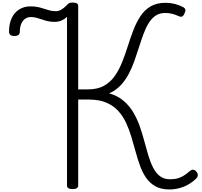

<svg xmlns="http://www.w3.org/2000/svg" viewBox="-20 -1473 1586 1510"><path d="M1313 17Q1248 17 1204 -7Q1160 -31 1131 -72Q1102 -113 1082.5 -166Q1063 -219 1047 -278Q1031 -337 1013.5 -395.5Q996 -454 971.5 -507Q947 -560 909.5 -601Q872 -642 816 -666Q760 -690 679 -690H595V-14Q595 0 584 7Q573 14 551 14Q529 14 518 7Q507 0 507 -14V-1340Q488 -1322 463.5 -1311.5Q439 -1301 408 -1301Q381 -1301 356.5 -1306.5Q332 -1312 309.5 -1320Q287 -1328 265.5 -1333.5Q244 -1339 223 -1339Q197 -1339 177.5 -1325Q158 -1311 147 -1285.5Q136 -1260 136 -1224Q136 -1209 126.5 -1199.5Q117 -1190 92 -1190Q70 -1190 60.5 -1199.5Q51 -1209 51 -1224Q51 -1285 71.5 -1329.5Q92 -1374 130.5 -1398.5Q169 -1423 221 -1423Q252 -1423 278 -1417.5Q304 -1412 327 -1404Q350 -1396 372.5 -1390.5Q395 -1385 418 -1385Q441 -1385 461 -1396.5Q481 -1408 502 -1429Q514 -1443 523 -1448Q532 -1453 552 -1453Q573 -1453 584 -1446.5Q595 -1440 595 -1426V-770H672Q747 -770 798 -798.5Q849 -827 883 -876Q917 -925 941 -985.5Q965 -1046 985.5 -1111Q1006 -1176 1029 -1236Q1052 -1296 1084 -1345Q1116 -1394 1164 -1422.5Q1212 -1451 1282 -1451Q1320 -1451 1355.5 -1442Q1391 -1433 1424 -1415Q1435 -1408 1437.5 -1397Q1440 -1386 1432 -1370Q1425 -1351 1414.5 -1344.5Q1404 -1338 1391 -1344Q1357 -1359 1332 -1365Q1307 -1371 1279 -1371Q1234 -1371 1202.5 -1349Q1171 -1327 1148 -1289Q1125 -1251 1107.5 -1203Q1090 -1155 1073 -1101Q1056 -1047 1036.5 -992.5Q1017 -938 991 -889Q965 -840 927.5 -800.5Q890 -761 838 -739Q905 -720 951.5 -680.5Q998 -641 1028.5 -589Q1059 -537 1079.5 -478.5Q1100 -420 1115.5 -361Q1131 -302 1147 -249Q1163 -196 1184.5 -154Q1206 -112 1238 -87.5Q1270 -63 1318 -63Q1354 -63 1381 -71.5Q1408 -80 1429 -94Q1450 -108 1468 -124Q1484 -138 1497 -138.5Q1510 -139 1523 -125Q1537 -109 1535.5 -93.5Q1534 -78 1519 -65Q1477 -25 1423.5 -4Q1370 17 1313 17Z"/></svg>

Font: Playwrite ID
Style: Regular
Weight: 400
Designer: Veronika Burian, José Scaglione
Foundry: TypeTogether
Version: Version 1.002